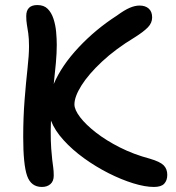

<svg xmlns="http://www.w3.org/2000/svg" viewBox="-20 -730 698 761"><path d="M146 11Q103 11 87.5 -33Q72 -77 72 -187Q72 -265 77.5 -334.5Q83 -404 89 -458Q95 -512 95 -546Q95 -578 92 -598Q89 -618 86.5 -633Q84 -648 84 -666Q84 -710 128 -710Q154 -710 169 -695Q184 -680 192 -655.5Q200 -631 202.5 -603.5Q205 -576 205 -552Q205 -520 201.5 -480.5Q198 -441 193 -397Q224 -470 291.5 -542Q359 -614 443 -668Q473 -690 494 -699Q515 -708 533 -708Q556 -708 569.5 -696Q583 -684 583 -661Q583 -639 566 -621.5Q549 -604 514 -582Q438 -536 384.5 -486Q331 -436 303 -391.5Q275 -347 275 -316Q275 -295 297.5 -265.5Q320 -236 360.5 -204.5Q401 -173 455.5 -145.5Q510 -118 574 -101Q615 -89 629 -74.5Q643 -60 643 -37Q643 -15 631 -2Q619 11 590 11Q555 11 508 -3.5Q461 -18 410.5 -43.5Q360 -69 313.5 -102.5Q267 -136 232 -174.5Q197 -213 182 -252Q181 -231 181 -212Q181 -168 183 -141Q185 -114 187 -97Q189 -80 191 -66Q193 -52 193 -34Q193 -12 180 -0.5Q167 11 146 11Z"/></svg>

Font: Shantell Sans Normal
Style: Regular
Weight: 500
Designer: Stephen Nixon, Anya Danilova, Shantell Martin
Foundry: Arrow Type
Version: Version 1.009;[a7da0bfa3]